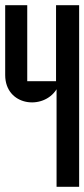

<svg xmlns="http://www.w3.org/2000/svg" viewBox="-20 -720 325 740"><path d="M196 -700V-407H85V-700H0V-431C0 -311 147 -294 198 -376V0H285V-700Z"/></svg>

Font: Queering
Style: Regular
Weight: 400
Designer: Adam Naccarato
Foundry: adamnac
Version: Version 2.000;hotconv 1.0.109;makeotfexe 2.5.65596